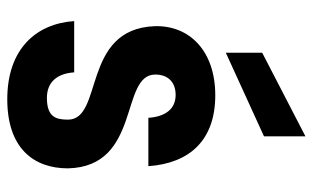

<svg xmlns="http://www.w3.org/2000/svg" viewBox="-186 -664 860 528"><g transform="rotate(90 244.0 -400.0)"><path d="M253 10C387 10 443 -62 443 -157C438 -359 185 -299 185 -397C185 -432 206 -453 241 -453C281 -453 301 -423 304 -378H437C429 -491 366 -562 242 -562C120 -562 49 -491 52 -395C60 -194 309 -255 309 -157C309 -124 302 -99 249 -99C205 -99 182 -128 179 -174H38C45 -70 114 10 253 10ZM125 -591 355 -696V-810L125 -691Z"/></g></svg>

Font: Malmofest SemiBold
Style: Regular
Weight: 600
Designer: Jonny Pinhorn (Poppins), Kolossal
Version: Version 1.004;Glyphs 3.1.2 (3151)